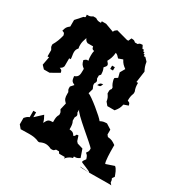

<svg xmlns="http://www.w3.org/2000/svg" viewBox="-159 -826 938 964"><g transform="rotate(30 310.0 -344.0)"><path d="M382 -136 392 -127ZM382 -32 392 -23ZM339 2V-7H306L299 -17H282C274 -8 273 -7 263 -7H257C245 -13 234 -16 224 -16C214 -16 203 -13 191 -7H184C166 -16 146 -18 126 -18C110 -18 93 -17 77 -17L61 -36V-73C71 -84 75 -88 86 -92V-129H102V-101L143 -139C151 -125 155 -117 159 -101C171 -125 175 -128 200 -129V-138C200 -153 201 -164 209 -176C209 -193 208 -190 200 -204L209 -242C193 -257 191 -266 191 -288V-298C183 -312 184 -309 184 -326L200 -344C181 -353 179 -357 176 -382C199 -390 200 -404 200 -428V-438C184 -451 182 -453 176 -475C188 -484 185 -485 200 -485C197 -496 197 -505 197 -513C197 -521 197 -530 200 -541C187 -546 188 -544 184 -559H152C142 -565 142 -563 134 -578C128 -560 124 -549 124 -533C124 -527 124 -520 126 -513C117 -504 115 -495 115 -484C115 -473 119 -461 119 -447H110V-401C105 -390 106 -391 93 -382C106 -377 106 -378 110 -363L61 -335H28L11 -353L20 -401H11V-438C3 -452 2 -449 2 -466C15 -488 22 -507 28 -532C24 -547 24 -545 11 -550C17 -572 19 -575 35 -588V-626L68 -663C80 -667 79 -665 77 -681C93 -681 96 -681 110 -690H126C140 -681 143 -681 159 -681V-690H184L233 -672C238 -683 236 -680 249 -690L315 -672H323L331 -690C345 -689 347 -690 356 -681H372C380 -690 382 -689 396 -690L405 -672H414V-663H422V-653H429V-644H438L455 -626C458 -606 462 -595 471 -578L462 -513H471C471 -493 472 -484 479 -466V-456C472 -437 471 -429 471 -410C484 -405 484 -406 488 -391L462 -382C457 -360 452 -352 438 -335H396L381 -353C378 -372 375 -376 365 -391V-398C365 -409 364 -411 372 -420V-429C363 -441 360 -450 356 -466V-475L372 -485L365 -513L381 -541C365 -553 358 -559 348 -578L323 -569C313 -580 310 -584 299 -588C297 -564 292 -551 282 -532C290 -524 294 -518 294 -513C294 -508 290 -502 282 -494C289 -478 289 -474 290 -456L282 -447V-429C286 -422 288 -419 288 -415C288 -411 286 -408 282 -401V-391L290 -372L282 -344C300 -340 390 -266 400 -250C416 -258 419 -258 438 -259L468 -240V-212L476 -202C499 -200 505 -196 524 -183V-169C524 -141 525 -89 532 -78L580 -94C593 -84 600 -62 606 -46C599 -37 597 -34 597 -32C597 -29 602 -29 602 -12L612 0C612 -1 604 -1 592 -1C566 -1 521 0 484 0C453 0 429 -1 430 -4L484 0C482 -8 426 -25 426 -29C426 -35 429 -39 438 -51C432 -67 433 -69 420 -79C429 -93 430 -91 430 -108C421 -124 282 -231 282 -250V-232C286 -225 288 -222 288 -218C288 -214 286 -211 282 -204V-185C290 -171 290 -158 290 -139C309 -137 312 -136 323 -120C339 -128 325 -135 344 -135L353 -107L361 -98L394 -88L410 -42C396 -33 393 -32 377 -32V-23C369 -21 355 -18 339 2ZM315 -523V-504H331V-523ZM299 -401C317 -403 316 -401 323 -420C307 -416 307 -417 299 -401ZM176 -597C184 -593 185 -594 185 -588C185 -586 184 -582 184 -578H167ZM143 -588 152 -578Z"/></g></svg>

Font: GNUTypewriter
Style: Standard
Weight: 400
Version: Version 001.000